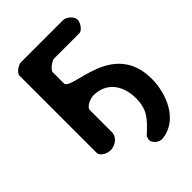

<svg xmlns="http://www.w3.org/2000/svg" viewBox="-250 -814 1080 1080"><g transform="rotate(-45 290.5 -273.5)"><path d="M326 110C326 138 359 163 387 160C523 146 581 -6 581 -120C581 -437 213 -387 213 -453V-540C213 -560 258 -590 273 -590H473C498 -590 521 -630 521 -650C521 -677 488 -707 460 -707H127C107 -707 67 -681 67 -660V-47C67 -17 109 0 133 0C168 0 210 -26 210 -67V-240C210 -269 259 -287 283 -287C389 -287 441 -205 441 -107C441 -14 403 22 333 87C332 90 327 104 327 107C327 107 326 109 326 110Z"/></g></svg>

Font: Asimov Print
Style: Regular
Weight: 500
Designer: Google
Version: Version 2.000980: 2014